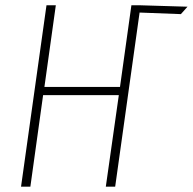

<svg xmlns="http://www.w3.org/2000/svg" viewBox="-20 -702 725 722"><path d="M685.1 -676.8 660.2 -648.9 504.9 -654.8 413.1 0H377.9L426.8 -344.2H142.1L94.2 0H59.1L154.8 -682.1H189.9L147 -375H431.2L474.1 -682.1H508.8Z"/></svg>

Font: Fira Sans Compressed UltraLight
Style: Italic
Weight: 200
Width: 3
Italic angle: -8°
Designer: Carrois Corporate & Edenspiekermann AG
Foundry: Carrois Corporate GbR & Edenspiekermann AG
Version: Version 4.203;PS 004.203;hotconv 1.0.88;makeotf.lib2.5.64775